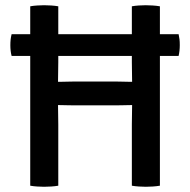

<svg xmlns="http://www.w3.org/2000/svg" viewBox="-20 -707 724 731"><path d="M24.2 -494.1Q19.4 -512.6 19.4 -534.9Q19.4 -546.8 20.5 -556.5Q21.6 -566.3 24.2 -576.9H660Q662.3 -566.3 663.4 -557.4Q664.5 -548.6 664.5 -535.6Q664.5 -513.1 660 -494.1ZM257.6 -306Q252.9 -306 241.2 -306.2Q229.4 -306.5 217.5 -306.7Q205.6 -307 200.9 -307Q185.1 -307 169.1 -306.5Q153.2 -306 137.5 -306V-396.5Q153.2 -396.5 169.1 -396Q185.1 -395.5 200.9 -395.5Q205.6 -395.5 217.5 -395.7Q229.4 -396 241.2 -396.2Q252.9 -396.5 257.6 -396.5H426.2Q431 -396.5 442.7 -396.2Q454.5 -396 466.4 -395.7Q478.3 -395.5 483 -395.5Q498.5 -395.5 514.4 -396Q530.4 -396.5 546.4 -396.5V-306Q530.4 -306 514.4 -306.5Q498.5 -307 483 -307Q478.3 -307 466.4 -306.7Q454.5 -306.5 442.7 -306.2Q431 -306 426.2 -306ZM201.9 0Q189.6 2.2 175.2 3.1Q160.7 4.1 147.8 4.1Q136.2 4.1 121.5 3.1Q106.9 2.2 95.1 0V-683Q106.9 -685.2 121.5 -686.1Q136.2 -687.1 147.8 -687.1Q160.7 -687.1 175.2 -686.1Q189.6 -685.2 201.9 -683V-470.2Q201.9 -449.2 201.4 -432.5Q200.9 -415.8 200.9 -395.5V-307Q200.9 -286.5 201.4 -270.2Q201.9 -254 201.9 -233ZM482 -233Q482 -254 482.5 -270.2Q483 -286.5 483 -307V-395.5Q483 -415.8 482.5 -432.5Q482 -449.2 482 -470.2V-683Q494 -685.2 508.2 -686.1Q522.5 -687.1 534.6 -687.1Q546.6 -687.1 561.5 -686.1Q576.3 -685.2 588.8 -683V0Q575.8 2.2 562.1 3.1Q548.3 4.1 535.4 4.1Q523 4.1 508.6 3.1Q494.1 2.2 482 0Z"/></svg>

Font: Signika SC
Style: Regular
Weight: 300
Designer: Anna Giedryś
Foundry: Anna Giedryś
Version: Version 2.000